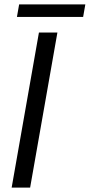

<svg xmlns="http://www.w3.org/2000/svg" viewBox="-20 -853 408 873"><path d="M241 -705H157L33 0H117ZM368 -833H67L57 -776H358Z"/></svg>

Font: Geom Light
Style: Italic
Weight: 300
Italic angle: -10°
Version: Version 1.102